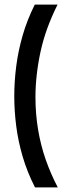

<svg xmlns="http://www.w3.org/2000/svg" viewBox="-20 -715 281 834"><path d="M230 -695Q204 -643 185.5 -592Q167 -541 156 -490Q145 -439 139.5 -389.5Q134 -340 134 -293Q134 -220 145.5 -151.5Q157 -83 179 -20.5Q201 42 231 99H132Q98 32 78.5 -34.5Q59 -101 50.5 -167Q42 -233 42 -297Q42 -361 50.5 -427.5Q59 -494 78.5 -561.5Q98 -629 131 -695Z"/></svg>

Font: Bricolage Grotesque 72pt SemiCondensed
Style: Regular
Weight: 400
Width: 4
Designer: Mathieu Triay
Foundry: Atelier Triay
Version: Version 1.001;gftools[0.9.33.dev8+g029e19f]